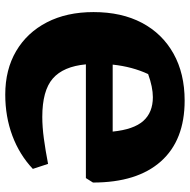

<svg xmlns="http://www.w3.org/2000/svg" viewBox="-16 -694 723 731"><g transform="rotate(-90 345.5 -328.5)"><path d="M328 13Q177 13 96.5 -77.5Q16 -168 16 -336L33 -363H466Q458 -449 412 -489Q366 -529 266 -529Q228 -529 183.5 -523Q139 -517 87 -507L68 -565Q122 -616 194.5 -643Q267 -670 351 -670Q446 -670 516.5 -628.5Q587 -587 626 -511.5Q665 -436 665 -334Q665 -227 624 -149.5Q583 -72 507 -29.5Q431 13 328 13ZM429 -126Q457 -186 465 -261H210Q218 -181 250.5 -144.5Q283 -108 341 -108Q379 -108 429 -126Z"/></g></svg>

Font: Piazzolla ExtraBold
Style: Regular
Weight: 800
Designer: Juan Pablo del Peral
Foundry: Huerta Tipografica
Version: Version 1.330